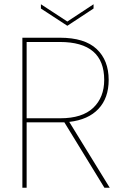

<svg xmlns="http://www.w3.org/2000/svg" viewBox="-20 -881 575 901"><path d="M469 -506Q469 -684 261 -684H105V-326H263Q366 -326 417.5 -375Q469 -424 469 -506ZM85 -704H261Q377 -704 433.5 -651Q490 -598 490 -506Q490 -421 442 -370Q394 -319 305 -309L495 0H470L282 -307H263H105V0H85ZM296 -780 419 -861V-841L296 -760L172 -841V-861Z"/></svg>

Font: SVN-Poppins Thin
Style: Regular
Weight: 100
Designer: Ninad Kale (Devanagari), Jonny Pinhorn (Latin)
Foundry: Indian Type Foundry
Version: Version 3.002 2017